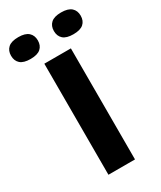

<svg xmlns="http://www.w3.org/2000/svg" viewBox="-299 -1028 930 1108"><g transform="rotate(-30 166.0 -474.0)"><path d="M78 0V-740H255V0ZM309 -803Q263 -803 241.5 -822.2Q220 -841.5 220 -875.5Q220 -909 241.5 -928.5Q263 -948 309 -948Q355.5 -948 377 -928.5Q398.5 -909 398.5 -875.5Q398.5 -841.5 377 -822.2Q355.5 -803 309 -803ZM24 -803Q-22.5 -803 -44 -822.2Q-65.5 -841.5 -65.5 -875.5Q-65.5 -909 -44 -928.5Q-22.5 -948 24 -948Q70 -948 91.5 -928.5Q113 -909 113 -875.5Q113 -841.5 91.5 -822.2Q70 -803 24 -803Z"/></g></svg>

Font: Encode Sans Exp
Style: Bold
Weight: 700
Width: 7
Designer: Multiple Designers
Foundry: Impallari Type
Version: Version 3.002; ttfautohint (v1.8.3) -l 8 -r 50 -G 200 -x 14 